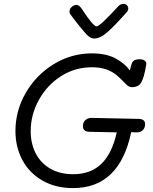

<svg xmlns="http://www.w3.org/2000/svg" viewBox="-20 -963 781 982"><path d="M137 -292Q137 -228 163 -178Q189 -128 238 -100Q287 -72 354 -72Q445 -72 499.5 -126Q554 -180 577 -286L436 -289Q404 -290 404 -318Q404 -338 417 -349Q430 -360 447 -360L688 -355Q722 -355 722 -328Q722 -309 710.5 -297.5Q699 -286 680 -286L651 -287Q591 -1 354 -1Q264 -1 197 -39.5Q130 -78 94.5 -144.5Q59 -211 59 -293Q59 -397 112 -488.5Q165 -580 255 -635Q345 -690 450 -690Q522 -690 569.5 -665Q617 -640 644 -603L652 -632Q656 -648 666 -654Q676 -660 695 -660Q711 -660 720.5 -652.5Q730 -645 728 -633Q717 -564 701 -539Q693 -527 681 -522Q669 -517 657 -517Q646 -517 638 -521.5Q630 -526 618 -539Q593 -565 573.5 -581Q554 -597 523.5 -608Q493 -619 450 -619Q363 -619 291.5 -573Q220 -527 178.5 -451.5Q137 -376 137 -292ZM636 -919Q636 -913 633 -907.5Q630 -902 627 -899.5Q624 -897 623 -895Q567 -832 530 -799Q493 -766 461 -766Q442 -766 421.5 -788Q401 -810 367 -854Q352 -875 342 -887Q334 -896 336 -909Q337 -920 348.5 -929Q360 -938 371 -938Q385 -938 398 -918Q457 -828 474 -828Q483 -828 513 -856.5Q543 -885 585 -931Q596 -943 613 -943Q623 -943 629.5 -936Q636 -929 636 -919Z"/></svg>

Font: Mali
Style: Italic
Weight: 400
Italic angle: -10°
Version: Version 1.000; ttfautohint (v1.6)